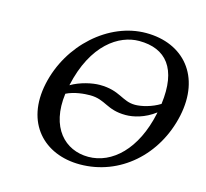

<svg xmlns="http://www.w3.org/2000/svg" viewBox="-98 -769 954 890"><g transform="rotate(15 379.0 -324.0)"><path d="M749 -329C791 -527 678 -658 498 -658C319 -658 150 -506 108 -310C66 -113 185 10 357 10C548 10 706 -129 749 -329ZM651 -359C613 -335 564 -323 533 -323C470 -323 450 -370 352 -370C317 -370 260 -358 216 -332C261 -538 380 -614 476 -614C605 -614 674 -533 651 -359ZM643 -316C643 -314 642 -312 642 -310C604 -131 500 -34 386 -34C274 -34 186 -122 208 -289C246 -308 294 -312 321 -312C396 -312 411 -266 503 -266C540 -266 593 -278 643 -316Z"/></g></svg>

Font: Libertinus Sans
Style: Italic
Weight: 400
Italic angle: -12°
Designer: Philipp H. Poll, Khaled Hosny
Foundry: Caleb Maclennan
Version: Version 7.050;RELEASE